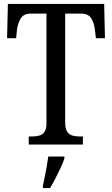

<svg xmlns="http://www.w3.org/2000/svg" viewBox="-20 -734 570 975"><path d="M126 0V-41H144Q163 -41 179.5 -45.5Q196 -50 206 -64.5Q216 -79 216 -108V-665H136Q100 -665 85 -640Q70 -615 66 -582L62 -540H16L20 -714H509L513 -540H467L462 -582Q459 -615 444 -640Q429 -665 391 -665H311V-113Q311 -82 320.5 -66.5Q330 -51 346.5 -46Q363 -41 383 -41H401V0ZM198 208Q203 185 208 160.5Q213 136 217.5 110.5Q222 85 225 61H307V71Q300 92 287.5 119Q275 146 261 173Q247 200 234 221H198Z"/></svg>

Font: Noto Serif Condensed
Style: Regular
Weight: 400
Width: 3
Designer: Monotype Design Team
Foundry: Monotype Imaging Inc.
Version: Version 2.015